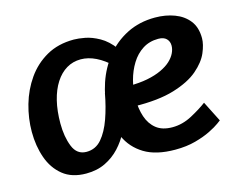

<svg xmlns="http://www.w3.org/2000/svg" viewBox="-79 -626 934 754"><g transform="rotate(-15 388.0 -249.0)"><path d="M364 -107Q348 -75 323 -48Q298 -21 264 -4.5Q230 12 186 12Q128 12 91.5 -17.5Q55 -47 38 -95.5Q21 -144 21 -201Q21 -256 36.5 -310.5Q52 -365 83.5 -410Q115 -455 162.5 -482Q210 -509 274 -509Q292 -509 319 -504Q346 -499 376.5 -482Q407 -465 434 -429L406 -365Q372 -397 341 -412Q310 -427 280 -427Q248 -427 222 -411.5Q196 -396 177 -366.5Q158 -337 148 -296Q138 -255 138 -204Q138 -150 154 -110Q170 -70 209 -70Q246 -70 270.5 -98.5Q295 -127 311.5 -173.5Q328 -220 338 -275ZM560 -76Q601 -76 640 -97Q679 -118 704 -137L746 -54Q746 -54 732.5 -44Q719 -34 693 -21Q667 -8 630.5 2Q594 12 548 12Q470 12 422.5 -17Q375 -46 353 -95.5Q331 -145 331 -204Q331 -261 349.5 -315.5Q368 -370 403 -414Q438 -458 489 -484Q540 -510 604 -510Q647 -510 683 -496.5Q719 -483 740.5 -455.5Q762 -428 762 -384Q762 -359 748 -326Q734 -293 698 -262Q662 -231 598 -211.5Q534 -192 435 -194V-277Q479 -277 512 -283.5Q545 -290 569.5 -301.5Q594 -313 609 -327Q624 -341 631.5 -356.5Q639 -372 639 -387Q639 -404 628 -415Q617 -426 595 -426Q559 -426 531.5 -408.5Q504 -391 485.5 -361Q467 -331 457.5 -295Q448 -259 448 -221Q448 -181 459 -148Q470 -115 494.5 -95.5Q519 -76 560 -76Z"/></g></svg>

Font: Rosario
Style: Italic
Weight: 400
Italic angle: -8.05°
Designer: Hector Gatti
Foundry: Omnibus Type
Version: Version 1.201